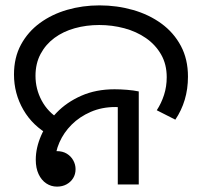

<svg xmlns="http://www.w3.org/2000/svg" viewBox="-20 -686 752 714"><path d="M167 -182Q102 -217 67 -277.5Q32 -338 32 -409Q32 -472 58 -520Q84 -568 128.5 -600.5Q173 -633 230 -649.5Q287 -666 350 -666Q415 -666 474.5 -649Q534 -632 580 -598.5Q626 -565 652.5 -515.5Q679 -466 679 -401Q679 -355 667 -315Q655 -275 632 -241L563 -276Q580 -302 590 -333Q600 -364 600 -399Q600 -447 579 -483.5Q558 -520 522.5 -544.5Q487 -569 442 -581Q397 -593 349 -593Q301 -593 258 -581Q215 -569 182.5 -545Q150 -521 131 -485.5Q112 -450 112 -404Q112 -355 135 -312Q158 -269 201 -243L167 -182ZM192 8Q170 8 152 -4Q134 -16 123.5 -38.5Q113 -61 113 -92Q113 -136 133 -182Q153 -228 190.5 -267Q228 -306 282.5 -330Q337 -354 406 -354Q428 -354 452.5 -352Q477 -350 496 -346V0H418V-310L463 -283Q448 -286 434.5 -287Q421 -288 409 -288Q359 -288 317.5 -270Q276 -252 246.5 -222.5Q217 -193 201 -156.5Q185 -120 185 -84Q185 -69 192 -56.5Q199 -44 207 -33L149 -96Q151 -106 157.5 -112Q164 -118 173 -121Q182 -124 191 -124Q213 -124 228.5 -114.5Q244 -105 252.5 -89.5Q261 -74 261 -57Q261 -38 252 -23.5Q243 -9 227.5 -0.5Q212 8 192 8Z"/></svg>

Font: hexloriya05
Style: Book
Weight: 400
Designer: Jelle Bosma - Monotype Design Team
Foundry: Monotype Imaging Inc.
Version: Version 2.003